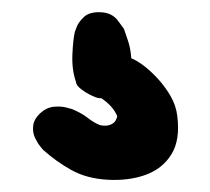

<svg xmlns="http://www.w3.org/2000/svg" viewBox="-20 -75 342 313"><path d="M155 218Q121 216 96 202Q71 188 50 169Q50 169 45.5 163.5Q41 158 37 149.5Q33 141 34 130.5Q35 120 45 110Q56 100 68 99Q80 98 89 100.5Q98 103 98 103Q114 110 123.5 117.5Q133 125 143 129Q153 131 159.5 128.5Q166 126 168.5 121.5Q171 117 171 114Q167 105 160.5 98Q154 91 145 85Q141 86 131 81.5Q121 77 112.5 70.5Q104 64 104 59Q97 39 98 14.5Q99 -10 102 -23Q102 -23 105 -31Q108 -39 117 -47.5Q126 -56 145 -55Q163 -54 172.5 -41Q182 -28 182 -28Q184 -22 188.5 -9Q193 4 194 20Q202 23 213.5 31.5Q225 40 237 53Q249 66 258 81.5Q267 97 269 114Q274 153 259.5 176.5Q245 200 217.5 210Q190 220 155 218Z"/></svg>

Font: Sour Gummy Black ExtraBold
Style: Regular
Weight: 800
Version: Version 1.000